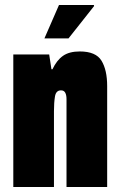

<svg xmlns="http://www.w3.org/2000/svg" viewBox="-20 -745 477 765"><path d="M157 -592 215 -725H354L355 -721L253 -592ZM33 0V-528H176L185 -469H189Q206 -505 231 -522.5Q256 -540 298 -540Q362 -540 384.5 -503Q407 -466 407 -402V0H245V-350Q245 -366 240 -375.5Q235 -385 223 -385Q203 -385 199 -360.5Q195 -336 195 -302V0Z"/></svg>

Font: Archivo ExtraCondensed Black
Style: Regular
Weight: 900
Width: 2
Designer: Hector Gatti
Foundry: Omnibus-Type
Version: Version 2.001; ttfautohint (v1.8.3)